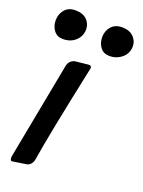

<svg xmlns="http://www.w3.org/2000/svg" viewBox="-213 -883 710 955"><g transform="rotate(20 142.5 -406.0)"><path d="M251 -657Q220 -657 203 -679.5Q186 -702 186 -733Q186 -767 206.5 -790Q227 -813 263 -813Q302 -813 323.5 -792Q345 -771 345 -742Q345 -704 317 -680.5Q289 -657 251 -657ZM5 -657Q-26 -657 -43 -679.5Q-60 -702 -60 -733Q-60 -766 -40 -789.5Q-20 -813 16 -813Q56 -813 77 -792Q98 -771 98 -742Q98 -706 72 -681.5Q46 -657 5 -657ZM102 -574 168 -581H173Q185 -581 185 -568Q185 -564 183 -558Q104 -186 83 -52Q81 -35 71.5 -23.5Q62 -12 48 -10L-18 0Q-21 1 -24 1Q-34 1 -34 -13V-21L64 -536Q67 -552 77.5 -562Q88 -572 102 -574Z"/></g></svg>

Font: Bangerz Fix
Style: Regular
Weight: 400
Designer: vernon adams
Foundry: Vernon Adams
Version: Version 2.10;December 28, 2023;FontCreator 13.0.0.2683 64-bi